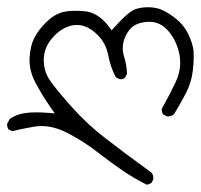

<svg xmlns="http://www.w3.org/2000/svg" viewBox="-21 -240 552 527"><path d="M93.3 106Q127 106 164.1 125Q209.5 148.4 246.6 177.7Q283.2 206.1 315.4 228Q347.7 250 382.3 267.1Q388.7 265.6 395 261.7L399.9 252Q399.9 251 399.9 250.5Q399.9 240.7 395.5 234.4Q313 174.3 266.1 137.7Q217.8 100.6 174.3 51.8Q130.9 2.9 115 -21Q99.1 -44.9 99.1 -75.2Q99.1 -112.8 128.4 -142.1Q150.4 -164.6 177.7 -170.4Q184.1 -171.4 192.1 -171.4Q200.2 -171.4 209.5 -168.5Q229 -162.1 246.6 -144.5Q270 -121.1 276.1 -88.4Q282.2 -55.7 296.9 -27.8L307.1 -22.9Q308.6 -22.5 310.1 -22.5Q317.4 -22.5 322.3 -26.9L327.6 -37.1Q326.7 -62 320.3 -82Q315.9 -96.2 315.9 -106.9Q315.9 -117.7 317.9 -125.2Q319.8 -132.8 322.8 -138.7Q328.1 -150.9 336.9 -161.1Q351.6 -177.7 384.3 -180.2Q386.7 -180.2 389.2 -180.2Q419.4 -180.2 441.7 -154.1Q463.9 -127.9 471.7 -89.8Q473.6 -78.6 473.6 -67.4Q473.6 -40 460.4 -13.2Q443.4 22.5 423.3 58.1Q422.9 59.6 422.9 61Q422.9 69.3 427.2 74.2L437.5 79.6Q438 79.6 440.7 79.6Q443.4 79.6 447.8 78.1Q452.1 76.7 456.5 73.7Q473.6 45.9 489 16.4Q504.4 -13.2 508.3 -46.4Q510.7 -68.8 510.7 -81.3Q510.7 -93.8 510.3 -100.1Q508.3 -119.6 496.1 -146Q483.4 -171.4 463.6 -187.3Q443.8 -203.1 427.7 -210.9Q409.7 -220.2 384.8 -220.2Q368.2 -220.2 352.1 -215.3Q332.5 -209.5 292.5 -164.6L285.6 -156.7Q275.9 -169.9 272.5 -173.8Q245.1 -205.6 212.9 -209Q198.2 -210.4 186 -210.4Q165.5 -210.4 150.4 -206.5Q126.5 -199.7 105.2 -178.5Q84 -157.2 72.8 -135.3Q62 -113.8 60.1 -80.6Q60.1 -77.6 60.1 -74.2Q60.1 -44.4 75.7 -14.2Q94.2 21 119.1 56.6L129.4 71.3L111.8 69.8Q93.8 68.4 77.6 68.4Q61.5 68.4 48.8 70.3Q24.4 73.2 5.4 86.9L-1.5 100.1Q-1.5 100.6 -1.5 101.1Q-1.5 109.4 2.4 115.2L12.7 120.1Q36.6 113.8 74.2 107.4Q83.5 106 93.3 106Z"/></svg>

Font: NaikaiFont
Style: Light
Weight: 300
Version: Version 1.89